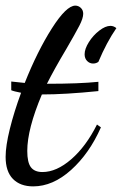

<svg xmlns="http://www.w3.org/2000/svg" viewBox="-27 -617 434 683"><path d="M-7 -59Q-7 -98 8 -158.5Q23 -219 48 -287Q22 -292 13 -296V-327Q37 -324 61 -322Q106 -435 157.5 -516Q209 -597 241 -597Q252 -597 260.5 -589Q269 -581 269 -568Q269 -552 255 -525Q241 -498 209 -443Q165 -369 140 -319Q255 -319 323 -326V-293Q205 -281 122 -281Q70 -158 70 -80Q70 -39 83 -22Q96 -5 124 -5Q174 -5 226.5 -50.5Q279 -96 318 -174L332 -164Q291 -71 226 -12.5Q161 46 91 46Q45 46 19 19.5Q-7 -7 -7 -59ZM274 -424Q274 -443 289 -467Q304 -491 326 -508Q348 -525 366 -525Q377 -525 387 -517Q352 -466 323 -397Q315 -391 304 -391Q292 -391 283 -400Q274 -409 274 -424Z"/></svg>

Font: Dancing Script
Style: Bold
Weight: 700
Designer: Pablo Impallari
Foundry: Pablo Impallari
Version: Version 2.000